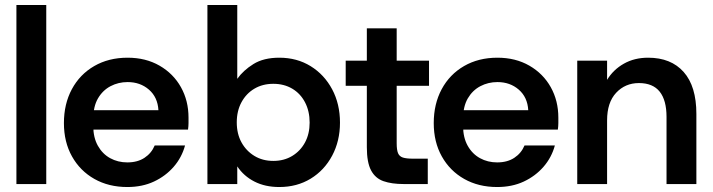

<svg xmlns="http://www.w3.org/2000/svg" viewBox="-20 -740 2865 772"><path d="M46 0V-720H166V0Z M492 12Q417 12 359.5 -20.5Q302 -53 269.5 -111Q237 -169 237 -245Q237 -322 269 -381.5Q301 -441 359 -474.5Q417 -508 493 -508Q566 -508 621.5 -476Q677 -444 707.5 -389.5Q738 -335 738 -267Q738 -257 738 -245Q738 -233 736 -219H324V-297H617Q614 -349 579 -379.5Q544 -410 493 -410Q456 -410 424.5 -393.5Q393 -377 374 -344.5Q355 -312 355 -262V-233Q355 -187 373.5 -154Q392 -121 423 -104Q454 -87 492 -87Q533 -87 561 -105.5Q589 -124 602 -155H724Q711 -107 678.5 -69.5Q646 -32 599 -10Q552 12 492 12Z M1103 12Q1046 12 1003 -10Q960 -32 934 -71V0H814V-720H934V-423Q958 -457 999 -482.5Q1040 -508 1103 -508Q1174 -508 1229 -474Q1284 -440 1315.5 -381Q1347 -322 1347 -247Q1347 -173 1315.5 -114Q1284 -55 1229 -21.5Q1174 12 1103 12ZM1079 -93Q1122 -93 1155 -113Q1188 -133 1206.5 -167.5Q1225 -202 1225 -247Q1225 -293 1206.5 -328.5Q1188 -364 1155 -383.5Q1122 -403 1079 -403Q1036 -403 1003 -383.5Q970 -364 951 -329Q932 -294 932 -248Q932 -202 951 -167.5Q970 -133 1003 -113Q1036 -93 1079 -93Z M1603 0Q1555 0 1522 -11.5Q1489 -23 1472 -55Q1455 -87 1455 -148V-395H1370V-496H1455V-626H1575V-496H1705V-395H1575V-164Q1575 -137 1580.5 -124Q1586 -111 1600 -106.5Q1614 -102 1641 -102H1700V0Z M1979 12Q1904 12 1846.5 -20.5Q1789 -53 1756.5 -111Q1724 -169 1724 -245Q1724 -322 1756 -381.5Q1788 -441 1846 -474.5Q1904 -508 1980 -508Q2053 -508 2108.5 -476Q2164 -444 2194.5 -389.5Q2225 -335 2225 -267Q2225 -257 2225 -245Q2225 -233 2223 -219H1811V-297H2104Q2101 -349 2066 -379.5Q2031 -410 1980 -410Q1943 -410 1911.5 -393.5Q1880 -377 1861 -344.5Q1842 -312 1842 -262V-233Q1842 -187 1860.5 -154Q1879 -121 1910 -104Q1941 -87 1979 -87Q2020 -87 2048 -105.5Q2076 -124 2089 -155H2211Q2198 -107 2165.5 -69.5Q2133 -32 2086 -10Q2039 12 1979 12Z M2301 0V-496H2421V-419Q2446 -460 2488.5 -484Q2531 -508 2586 -508Q2678 -508 2729 -450.5Q2780 -393 2780 -282V0H2660V-270Q2660 -337 2632.5 -371.5Q2605 -406 2549 -406Q2494 -406 2457.5 -367Q2421 -328 2421 -256V0Z"/></svg>

Font: Host Grotesk Light SemiBold
Style: Regular
Weight: 600
Version: Version 1.003